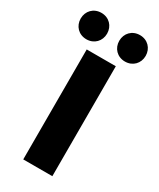

<svg xmlns="http://www.w3.org/2000/svg" viewBox="-248 -916 812 983"><g transform="rotate(30 158.0 -425.0)"><path d="M72 0H244V-650H72ZM44 -694C90 -694 122 -728 122 -772C122 -816 90 -850 44 -850C-2 -850 -34 -816 -34 -772C-34 -728 -2 -694 44 -694ZM272 -694C318 -694 350 -728 350 -772C350 -816 318 -850 272 -850C226 -850 194 -816 194 -772C194 -728 226 -694 272 -694Z"/></g></svg>

Font: Giro Sans Black
Style: Regular
Weight: 900
Designer: Paul D. Hunt
Foundry: Adobe Systems Incorporated
Version: Version 1.000;PS 1.0;hotconv 1.0.88;makeotf.lib2.5.647800